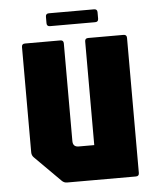

<svg xmlns="http://www.w3.org/2000/svg" viewBox="-49 -701 611 743"><g transform="rotate(-5 256.0 -329.0)"><path d="M181.5 0Q170 0 161.5 -8.5L61.5 -108.5Q53.5 -116.5 53.5 -128.5V-537.5Q53.5 -550 66 -550H203.5Q216 -550 216 -537.5V-158Q216 -135 238.5 -135H299V-537.5Q299 -550 311.5 -550H449Q461.5 -550 461.5 -537.5V-12.5Q461.5 0 449 0ZM168.5 -608.5Q156 -608.5 156 -621V-646Q156 -658.5 168.5 -658.5H344Q356.5 -658.5 356.5 -646V-621Q356.5 -608.5 344 -608.5Z"/></g></svg>

Font: Jaro 24pt
Style: Regular
Weight: 400
Designer: Agyei Archer, Celine Hurka, Mirko Velimirović
Version: Version 1.000